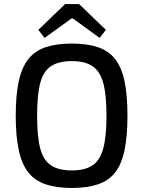

<svg xmlns="http://www.w3.org/2000/svg" viewBox="-20 -919 712 952"><path d="M336 -703Q412 -703 465.5 -685Q519 -667 551 -626Q583 -585 597.5 -516Q612 -447 612 -345Q612 -244 597.5 -174.5Q583 -105 551 -64Q519 -23 465.5 -5Q412 13 336 13Q260 13 206.5 -5Q153 -23 120.5 -64Q88 -105 73 -174.5Q58 -244 58 -345Q58 -447 73 -516Q88 -585 120.5 -626Q153 -667 206.5 -685Q260 -703 336 -703ZM336 -616Q271 -616 233 -591Q195 -566 179.5 -507.5Q164 -449 164 -345Q164 -242 179.5 -183Q195 -124 233 -99Q271 -74 336 -74Q401 -74 438.5 -99Q476 -124 492 -183Q508 -242 508 -345Q508 -449 492 -507.5Q476 -566 438.5 -591Q401 -616 336 -616ZM372 -899 505 -771 474 -731 342 -827H334L201 -731L170 -771L303 -899Z"/></svg>

Font: Exo 2 Medium
Style: Regular
Weight: 500
Designer: Natanael Gama
Foundry: Natanael Gama
Version: Version 2.010